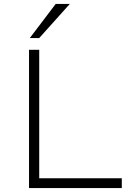

<svg xmlns="http://www.w3.org/2000/svg" viewBox="-20 -959 672 979"><path d="M128 0V-705H180V-50H601V0ZM132 -765 264 -939H336L180 -765Z"/></svg>

Font: Nunito Sans 7pt SemiExpanded ExtraLight
Style: Regular
Weight: 250
Width: 6
Designer: Vernon Adams
Foundry: Vernon Adams
Version: Version 3.101;gftools[0.9.27]